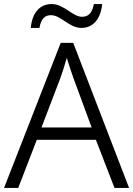

<svg xmlns="http://www.w3.org/2000/svg" viewBox="-20 -929 658 949"><path d="M132 -791H175C183 -837 202 -854 232 -854C281 -854 322 -791 382 -791C441 -791 478 -836 485 -909H444C435 -863 416 -846 385 -846C339 -846 297 -909 235 -909C176 -909 139 -865 132 -791ZM546 0H618L342 -717H280L0 0H70L162 -238H454ZM343 -543 433 -299H185L278 -542C287 -567 300 -606 310 -643C319 -614 336 -561 343 -543Z"/></svg>

Font: Noto Kufi Arabic Light
Style: Regular
Weight: 300
Designer: Monotype Design Team, David Williams, Khaled Hosny
Foundry: Google LLC
Version: Version 2.109